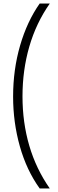

<svg xmlns="http://www.w3.org/2000/svg" viewBox="-20 -820 330 1084"><path d="M54 -275Q54 -427 93.5 -563Q133 -699 204 -800H261Q184 -690 145.5 -557Q107 -424 107 -276Q107 -128 145.5 3Q184 134 261 244H204Q130 141 92 6Q54 -129 54 -275Z"/></svg>

Font: Noto Sans Malayalam ExtraCondensed Light
Style: Regular
Weight: 300
Width: 2
Designer: Jelle Bosma - Monotype Design Team
Foundry: Monotype Imaging Inc.
Version: Version 2.104; ttfautohint (v1.8.4.7-5d5b)